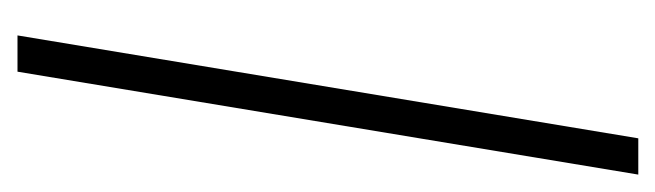

<svg xmlns="http://www.w3.org/2000/svg" viewBox="-292 -476 768 225"><g transform="rotate(90 92.5 -364.0)"><path d="M185.1 -727.5 64.5 0H22L142.6 -727.5Z"/></g></svg>

Font: Inter Display Extra Light
Style: Italic
Weight: 200
Italic angle: -9.39999°
Designer: Rasmus Andersson
Foundry: rsms
Version: Version 4.000;git-4fc901f